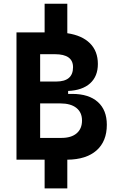

<svg xmlns="http://www.w3.org/2000/svg" viewBox="-20 -870 626 1046"><path d="M223.1 156.2V0H69.8V-693.4H223.1V-849.6H346.7V-689Q426.8 -677.2 470 -634.3Q513.2 -591.3 513.2 -521.5Q513.2 -454.1 470.9 -416Q428.7 -377.9 351.1 -374.5V-358.4H373.5Q463.9 -358.4 512.9 -314.5Q562 -270.5 562 -190.4Q562 -100.1 505.9 -50.5Q449.7 -1 346.7 0V156.2ZM198.7 -306.6V-118.7H315.4Q368.2 -118.7 397.5 -143.6Q426.8 -168.5 426.8 -213.4Q426.8 -257.8 396 -282.2Q365.2 -306.6 308.6 -306.6ZM198.7 -425.8H286.1Q377.9 -425.8 377.9 -503.9Q377.9 -574.7 279.3 -574.7H198.7Z"/></svg>

Font: Cascadia Mono PL
Style: Bold
Weight: 700
Monospace: yes
Designer: Aaron Bell
Foundry: Saja Typeworks
Version: Version 2404.023; ttfautohint (v1.8.4)